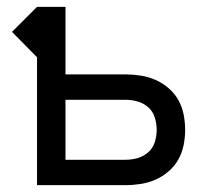

<svg xmlns="http://www.w3.org/2000/svg" viewBox="-20 -540 640 560"><path d="M88 0V-373L15 -447L88 -520H171V-323H346Q368 -323 390.5 -319.5Q413 -316 433.5 -307Q454 -298 471.5 -283Q489 -268 500 -248.5Q511 -229 515.5 -206.5Q520 -184 520 -161Q520 -139 515.5 -116.5Q511 -94 500 -74.5Q489 -55 471.5 -40Q454 -25 433.5 -16Q413 -7 390.5 -3.5Q368 0 346 0ZM346 -74Q364 -74 381.5 -79Q399 -84 412.5 -96Q426 -108 431.5 -125.5Q437 -143 437 -161Q437 -179 431.5 -197Q426 -215 412.5 -227Q399 -239 381.5 -244Q364 -249 346 -249H171V-74Z"/></svg>

Font: Iosevka Custom Extended
Style: Regular
Weight: 400
Width: 7
Monospace: yes
Designer: Belleve Invis
Foundry: Belleve Invis
Version: Version 11.2.4; ttfautohint (v1.8.4)